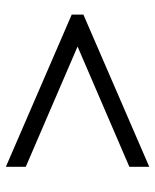

<svg xmlns="http://www.w3.org/2000/svg" viewBox="43 -663 530 656"><g transform="rotate(90 308.0 -335.0)"><path d="M550 -90 30 -315V-355L550 -580V-512L139 -335L550 -158Z"/></g></svg>

Font: El Messiri Medium
Style: Regular
Weight: 500
Designer: Mohamed Gaber
Foundry: Kief Type Foundry
Version: Version 2.020; ttfautohint (v1.8.3)